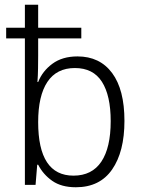

<svg xmlns="http://www.w3.org/2000/svg" viewBox="-20 -780 603 810"><path d="M300 10Q239 10 200.5 -17Q162 -44 141 -85H137L130 0H85V-618H6V-663H85V-760H141V-663H323V-618H141V-546Q141 -521 140.5 -491.5Q140 -462 138 -434H141Q159 -480 201 -511Q243 -542 307 -542Q401 -542 453 -472Q505 -402 505 -270Q505 -140 453 -65Q401 10 300 10ZM290 -39Q368 -39 407.5 -98Q447 -157 447 -269Q447 -377 410 -435Q373 -493 296 -493Q219 -493 180 -434.5Q141 -376 141 -265Q141 -39 290 -39Z"/></svg>

Font: Noto Sans Mono SemiCondensed Light
Style: Regular
Weight: 300
Width: 4
Designer: Monotype Design Team
Foundry: Monotype Imaging Inc.
Version: Version 2.014; ttfautohint (v1.8.4.7-5d5b)